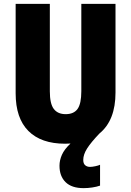

<svg xmlns="http://www.w3.org/2000/svg" viewBox="-20 -734 679 994"><path d="M411 94Q411 113 421 121.5Q431 130 446 130Q457 130 473.5 126.5Q490 123 498 119V227Q481 233 458 236.5Q435 240 413 240Q351 240 319.5 209Q288 178 288 124Q288 96 300.5 67.5Q313 39 345 9Q331 10 317 10Q193 10 127 -56Q61 -122 61 -251V-714H238V-261Q238 -197 258.5 -170Q279 -143 320 -143Q362 -143 381.5 -170Q401 -197 401 -262V-714H578V-255Q578 -111 495 -43Q451 3 431 34.5Q411 66 411 94Z"/></svg>

Font: Noto Sans Myanmar UI Condensed Black
Style: Regular
Weight: 900
Width: 3
Designer: Monotype Design Team
Foundry: Monotype Imaging Inc.
Version: Version 2.103; ttfautohint (v1.8.4.7-5d5b)